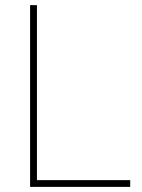

<svg xmlns="http://www.w3.org/2000/svg" viewBox="-20 -731 556 751"><path d="M124.5 -26.4V-710.9H97.7V0H489.3V-26.4Z"/></svg>

Font: Vazirmatn Thin
Style: Regular
Weight: 100
Designer: Saber Rastikerdar
Foundry: Saber Rastikerdar
Version: Version 33.003